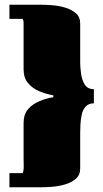

<svg xmlns="http://www.w3.org/2000/svg" viewBox="-20 -715 438 814"><path d="M20 -695H150Q170 -695 199 -693Q228 -691 255.5 -683Q283 -675 301.5 -659Q320 -643 320 -615V-450Q320 -430 323.5 -403.5Q327 -377 339 -357Q351 -337 378 -337V-277Q356 -277 343.5 -263.5Q331 -250 326.5 -229Q322 -208 321 -186.5Q320 -165 320 -150V-1Q320 27 301.5 43Q283 59 255.5 67Q228 75 199 77Q170 79 150 79H20V19H76Q81 9 80.5 -12.5Q80 -34 80 -46V-193Q80 -230 99 -252Q118 -274 147 -286Q176 -298 206 -303V-311Q176 -316 147 -328Q118 -340 99 -362.5Q80 -385 80 -421V-602Q80 -610 80 -619Q80 -628 76 -635H20Z"/></svg>

Font: Gajraj One
Style: Regular
Weight: 400
Designer: Saurabh Sharma
Foundry: Saurabh Sharma
Version: Version 1.000